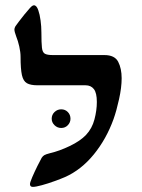

<svg xmlns="http://www.w3.org/2000/svg" viewBox="-20 -692 540 729"><path d="M104.5 17.6Q93.8 17.6 93.8 6.8Q93.8 1 102.5 -19.5Q111.3 -40 122.1 -61.8Q132.8 -83.5 138.2 -92.8Q142.6 -99.6 148.4 -103Q154.3 -106.4 169.9 -110.4Q205.6 -118.7 245.1 -137.7Q284.7 -156.7 306.6 -179.7Q329.6 -204.1 338.6 -238.5Q347.7 -272.9 347.7 -304.7Q347.7 -339.4 336.4 -353.8Q325.2 -368.2 304.7 -368.2H122.1Q96.2 -368.2 82.3 -376Q68.4 -383.8 63.2 -407Q58.1 -430.2 58.1 -476.1Q58.1 -493.7 53.2 -515.4Q48.3 -537.1 41.5 -553.7Q34.7 -571.8 34.7 -580.1Q34.7 -585.4 38.6 -592.3Q42 -597.2 51.3 -609.6Q60.5 -622.1 72.3 -636.5Q84 -650.9 92.8 -660.6Q102.5 -671.9 108.9 -671.9Q119.1 -671.9 125.5 -652.8Q130.9 -637.7 134 -614.7Q137.2 -591.8 137.2 -567.9Q137.2 -529.3 139.2 -511.2Q141.1 -493.2 150.4 -488Q159.7 -482.9 180.7 -482.9H376.5Q415.5 -482.9 428.7 -457.5Q441.9 -432.1 441.9 -395Q441.9 -359.9 432.1 -315.7Q422.4 -271.5 411.1 -239.7Q383.8 -164.1 336.2 -105.7Q288.6 -47.4 227.5 -20Q211.9 -13.2 187 -4.2Q162.1 4.9 138.9 11.2Q115.7 17.6 104.5 17.6ZM212.4 -206.1Q197.8 -206.1 187 -216.6Q176.3 -227.1 176.3 -241.2Q176.3 -256.3 187 -266.6Q197.8 -276.9 212.4 -276.9Q227.5 -276.9 237.5 -266.6Q247.6 -256.3 247.6 -241.2Q247.6 -227.1 237.5 -216.6Q227.5 -206.1 212.4 -206.1Z"/></svg>

Font: David Libre Medium
Style: Regular
Weight: 500
Designer: Ismar David, J. Victor Gaultney, Annie Olsen and Meir Sadan
Foundry: Monotype Imaging Inc. & SIL International
Version: Version 1.100; ttfautohint (v1.8.4.7-5d5b)